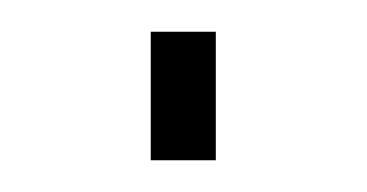

<svg xmlns="http://www.w3.org/2000/svg" viewBox="-20 -101 231 121"><path d="M116 0H75V-81H116Z"/></svg>

Font: Storia Sans Thin
Style: Regular
Weight: 100
Designer: Accademia di Belle Arti di Urbino and others
Foundry: Accademia di Belle Arti di Urbino and others.
Version: Version 60.001;May 25, 2020;FontCreator 12.0.0.2522 64-bit